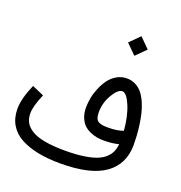

<svg xmlns="http://www.w3.org/2000/svg" viewBox="-299 -898 969 1030"><g transform="rotate(20 185.5 -382.5)"><path d="M277.3 -722.2 333.5 -778.3 389.6 -722.2 333.5 -666.5ZM418.5 -269Q411.6 -351.6 387.2 -408.7Q362.8 -465.8 338.9 -465.8Q313.5 -465.8 285.6 -418.2Q257.8 -370.6 257.8 -317.9Q257.8 -297.4 262.2 -284.7Q266.6 -272 277.3 -265.9Q288.1 -259.8 300.3 -258.1Q312.5 -256.3 334 -256.3Q382.3 -256.3 418.5 -269ZM338.9 -539.1Q366.7 -539.1 389.9 -526.6Q413.1 -514.2 428.7 -493.9Q444.3 -473.6 456.3 -445.3Q468.3 -417 475.1 -387.9Q481.9 -358.9 486.3 -325.9Q490.7 -293 492.2 -266.8Q493.7 -240.7 493.7 -214.8Q493.7 -106 411.6 -46.9Q329.6 12.2 157.2 12.2Q85.9 12.2 29.3 1Q-27.3 -10.3 -70.1 -33.2Q-112.8 -56.2 -135.7 -94.7Q-158.7 -133.3 -158.7 -185.5Q-158.7 -243.2 -121.6 -328.6L-54.2 -299.3Q-85.4 -227.5 -85.4 -185.5Q-85.4 -155.8 -73 -133.8Q-60.5 -111.8 -32.7 -95Q-4.9 -78.1 42.7 -69.6Q90.3 -61 157.2 -61Q217.3 -61 262.5 -67.6Q307.6 -74.2 335.9 -85.4Q364.3 -96.7 382.6 -114Q400.9 -131.3 408.9 -150.1Q417 -168.9 419.4 -192.9Q382.3 -183.1 334 -183.1Q314 -183.1 295.2 -186.3Q276.4 -189.5 255.6 -198.5Q234.9 -207.5 219.7 -221.9Q204.6 -236.3 194.6 -261Q184.6 -285.6 184.6 -317.9Q184.6 -343.3 189.9 -372.1Q195.3 -400.9 207.8 -430.7Q220.2 -460.4 237.5 -484.4Q254.9 -508.3 281.2 -523.7Q307.6 -539.1 338.9 -539.1Z"/></g></svg>

Font: AzarMehrMonospaced
Style: SansBold
Weight: 1
Designer: Amin Abedi
Version: Version 1.00